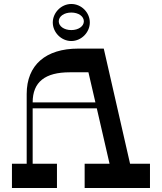

<svg xmlns="http://www.w3.org/2000/svg" viewBox="-20 -944 813 964"><path d="M338 -738C389 -738 431 -782 431 -831C431 -881 389 -924 338 -924C287 -924 245 -880 245 -831C245 -782 287 -738 338 -738ZM338 -881C374 -881 401 -862 401 -837C401 -812 374 -793 338 -793C302 -793 275 -812 275 -837C275 -862 302 -881 338 -881ZM633 -122 501 -700H373C210 -700 114 -618 114 -472V-122H40V0H266V-122H144V-400H466L530 -122H405V0H733V-122ZM144 -430C144 -533 207 -581 330 -581H424L459 -430Z"/></svg>

Font: Space Cowgirl Medium
Style: Regular
Weight: 600
Designer: Valery Marier
Foundry: Valery Marier
Version: Version 1.000;hotconv 1.0.109;makeotfexe 2.5.65596